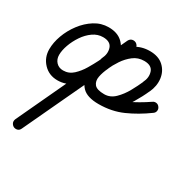

<svg xmlns="http://www.w3.org/2000/svg" viewBox="-155 -413 826 844"><g transform="rotate(30 258.5 9.0)"><path d="M217 -118Q208 -123 204.5 -132.5Q201 -142 205 -152Q220 -182 211 -208.5Q202 -235 164 -235Q137 -235 113.5 -218.5Q90 -202 72.5 -176Q55 -150 45 -122Q35 -94 35 -71Q35 -49 48.5 -34.5Q62 -20 84 -20Q113 -20 134.5 -40Q156 -60 172 -87Q188 -114 199 -136Q215 -171 231.5 -205.5Q248 -240 264 -275Q270 -286 279.5 -288.5Q289 -291 298 -287Q306 -283 310.5 -274Q315 -265 310 -254Q246 -118 182.5 18.5Q119 155 55 292Q50 303 40.5 305.5Q31 308 22 304Q14 300 9.5 291Q5 282 10 270Q59 167 107.5 63Q156 -41 204 -145Q204 -145 204 -145Q204 -145 204 -145Q220 -179 243.5 -211Q267 -243 299 -264Q331 -285 373 -285Q417 -285 442.5 -261.5Q468 -238 472.5 -202.5Q477 -167 460 -130Q460 -130 460 -131Q460 -131 460 -131Q445 -97 422.5 -59.5Q400 -22 368 4Q336 30 293 30Q236 30 210.5 4Q185 -22 185.5 -63Q186 -104 206 -148Q212 -159 221.5 -161.5Q231 -164 240 -160Q248 -156 252.5 -147Q257 -138 252 -126Q239 -100 234.5 -75.5Q230 -51 242.5 -35.5Q255 -20 293 -20Q351 -20 398.5 -42.5Q446 -65 493 -97Q501 -103 511 -101.5Q521 -100 527 -91Q533 -83 531.5 -73Q530 -63 521 -57Q469 -19 414 5.5Q359 30 293 30Q234 30 209 3.5Q184 -23 185 -64Q186 -105 206 -148Q212 -159 221.5 -161.5Q231 -164 240 -160Q248 -156 252.5 -147Q257 -138 252 -126Q239 -99 234.5 -75Q230 -51 242.5 -35.5Q255 -20 293 -20Q323 -20 346.5 -43Q370 -66 387 -97Q404 -128 414 -151Q414 -151 414 -151Q414 -152 414 -152Q429 -182 420 -208.5Q411 -235 373 -235Q342 -235 318.5 -217Q295 -199 278 -173.5Q261 -148 250 -123Q250 -123 250 -123Q250 -123 250 -123Q201 -20 152.5 84Q104 188 55 292Q50 303 40.5 305.5Q31 308 22 304Q14 300 9.5 291Q5 282 10 270Q74 134 137.5 -2.5Q201 -139 264 -275Q270 -286 279.5 -288.5Q289 -291 298 -287Q306 -283 310.5 -274Q315 -265 310 -254Q293 -219 276.5 -184Q260 -149 244 -115Q229 -82 207 -49Q185 -16 154.5 7Q124 30 84 30Q41 30 13 0.5Q-15 -29 -15 -71Q-15 -105 -1.5 -142Q12 -179 36.5 -211.5Q61 -244 93.5 -264.5Q126 -285 164 -285Q208 -285 233.5 -261.5Q259 -238 263.5 -202.5Q268 -167 251 -130Q246 -121 236.5 -117.5Q227 -114 217 -118Z"/></g></svg>

Font: FRB American Cursive Semibold
Style: Italic
Weight: 600
Italic angle: -25°
Version: Version 2.0;Modular Font Editor K font №1